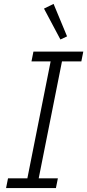

<svg xmlns="http://www.w3.org/2000/svg" viewBox="-20 -962 446 982"><path d="M289 -760 205 -918 254 -942 323 -776ZM266 0H11L21 -50H120L239 -648H141L151 -698H406L396 -648H297L178 -50H276Z"/></svg>

Font: IBM Plex Sans Light
Style: Italic
Weight: 300
Italic angle: -11.31°
Designer: Mike Abbink, Paul van der Laan, Pieter van Rosmalen
Foundry: Bold Monday
Version: Version 3.0